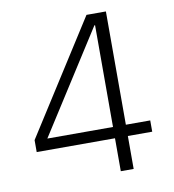

<svg xmlns="http://www.w3.org/2000/svg" viewBox="-79 -768 758 838"><g transform="rotate(-10 300.0 -349.0)"><path d="M389 0V-146H42V-199L360 -698H446V-196H554V-146H446V0ZM98 -196H389V-647H386Z"/></g></svg>

Font: Plexus Sans Light
Style: Regular
Weight: 300
Version: Version 2.001;PS 002.001;hotconv 1.0.70;makeotf.lib2.5.58329